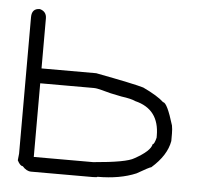

<svg xmlns="http://www.w3.org/2000/svg" viewBox="-41 -516 570 553"><g transform="rotate(5 244.0 -239.5)"><path d="M52.7 -474.1Q72.3 -468.8 72.3 -448.7V-304.2H230.5Q343.8 -282.7 369.1 -274.9Q411.6 -254.9 429.7 -237.8Q441.4 -237.8 460.9 -173.3Q462.9 -163.1 462.9 -149.9V-128.4Q455.6 -86.4 412.1 -48.3Q408.2 -48.3 371.1 -26.9Q324.7 -7.3 259.8 -7.3Q259.8 -5.4 246.1 -5.4H68.4Q54.7 -5.4 43 -19Q35.2 -19 27.3 -34.7L29.3 -54.2V-448.7Q29.3 -474.1 52.7 -474.1ZM72.3 -261.2V-48.3H244.1Q339.8 -56.2 361.3 -69.8Q406.7 -94.7 410.2 -114.7Q415 -114.7 419.9 -134.3V-140.1Q419.9 -216.8 349.6 -233.9Q337.9 -239.7 308.6 -243.7Q274.4 -250 250 -257.3Q236.3 -261.2 226.6 -261.2Z"/></g></svg>

Font: CEF Fonts CJK
Style: Regular
Weight: 400
Designer: PartyBoss (派对大魔王)
Version: Release 2.25